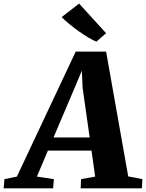

<svg xmlns="http://www.w3.org/2000/svg" viewBox="-99 -1026 796 1046"><path d="M-79 0 -75 -50 -7 -64 313.5 -745H479L599.5 -65L677 -50L674 0H340.5L342.5 -50L419.5 -64L399.5 -205.5H162L102 -64L194.5 -50L190.5 0ZM192.5 -277H389.5L351 -547.5L347 -641L310 -553ZM426 -799Q408.5 -806 382.8 -821.2Q357 -836.5 329 -856.5Q301 -876.5 276.5 -896.8Q252 -917 237 -933L332 -1006.5L479 -845Z"/></svg>

Font: Merriweather 24pt Black
Style: Italic
Weight: 900
Italic angle: -7.8°
Designer: Eben Sorkin
Foundry: Eben Sorkin
Version: Version 2.101